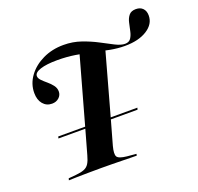

<svg xmlns="http://www.w3.org/2000/svg" viewBox="-112 -744 893 866"><g transform="rotate(-20 334.5 -311.5)"><path d="M96.8 -193.5 99.2 -202.4H479L476.6 -193.5ZM228.2 -201.6 323.4 -542.7 435.5 -507.3 350.8 -201.6ZM231.5 -2.4Q198.4 -2.4 169.4 -2Q140.3 -1.6 116.9 -1.2Q93.5 -0.8 76.6 0L79 -8.9L114.5 -12.1Q140.3 -14.5 155.2 -20.6Q170.2 -26.6 178.6 -40.3Q187.1 -54 193.5 -78.2L228.2 -201.6H350.8L316.1 -78.2Q306.5 -41.9 313.7 -29Q321 -16.1 359.7 -12.1L404 -8.1L402.4 0Q388.7 0 370.6 -0.4Q352.4 -0.8 330.6 -1.2Q308.9 -1.6 284.3 -2Q259.7 -2.4 232.3 -2.4H233.9ZM124.2 -350.8Q97.6 -350.8 81 -370.6Q64.5 -390.3 64.5 -423.4Q64.5 -466.9 91.1 -503.2Q117.7 -539.5 162.5 -560.9Q207.3 -582.3 262.1 -582.3Q306.5 -582.3 346 -568.5Q385.5 -554.8 419 -537.1Q452.4 -519.4 479.4 -505.6Q506.5 -491.9 525.8 -491.9Q545.2 -491.9 554 -505.2Q562.9 -518.5 566.9 -537.9Q571 -557.3 575.4 -576.6Q579.8 -596 590.7 -609.3Q601.6 -622.6 624.2 -622.6Q645.2 -622.6 657.3 -610.1Q669.4 -597.6 669.4 -575.8Q669.4 -534.7 628.6 -508.9Q587.9 -483.1 521.8 -483.1Q487.9 -483.1 452 -489.9Q416.1 -496.8 377.4 -505.6Q338.7 -514.5 298 -521Q257.3 -527.4 212.9 -527.4Q160.5 -527.4 131 -517.7Q101.6 -508.1 101.6 -491.1Q101.6 -480.6 112.1 -469.8Q122.6 -458.9 136.3 -447.6Q150 -436.3 160.5 -422.6Q171 -408.9 171 -392.7Q171 -375 157.7 -362.9Q144.4 -350.8 124.2 -350.8Z"/></g></svg>

Font: Playfair 144pt
Style: Bold Italic
Weight: 700
Italic angle: -15.6°
Designer: Claus Eggers Sørensen
Foundry: Claus Eggers Sørensen
Version: Version 2.203